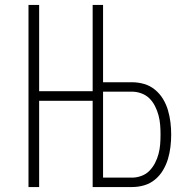

<svg xmlns="http://www.w3.org/2000/svg" viewBox="-20 -755 790 775"><path d="M95 0V-735H138V-387H375V-348H138V0ZM354 0V-735H396V-423H513Q538 -423 562 -416Q586 -409 605.5 -393Q625 -377 638 -355.5Q651 -334 658 -310Q665 -286 668 -261.5Q671 -237 671 -212Q671 -187 668 -162Q665 -137 658 -113.5Q651 -90 638 -68Q625 -46 605.5 -30Q586 -14 562 -7Q538 0 513 0ZM396 -38H513Q532 -38 551 -45Q570 -52 583.5 -66Q597 -80 606 -97.5Q615 -115 620 -134Q625 -153 626.5 -172.5Q628 -192 628 -212Q628 -231 626.5 -250.5Q625 -270 620 -289Q615 -308 606 -326Q597 -344 583.5 -357.5Q570 -371 551 -378Q532 -385 513 -385H396Z"/></svg>

Font: Zed Sans Extralight Extended
Style: Regular
Weight: 200
Width: 7
Designer: Belleve Invis
Foundry: Belleve Invis
Version: Version 1.0.0; ttfautohint (v1.8.4)